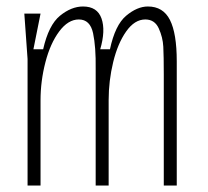

<svg xmlns="http://www.w3.org/2000/svg" viewBox="-20 -572 640 592"><path d="M105 -530 83 -420H113Q130 -495 165 -523.5Q200 -552 236 -552Q280 -552 293 -515Q306 -478 289 -420H319Q335 -495 369 -523.5Q403 -552 436 -552Q483 -552 504 -510.5Q525 -469 525 -383V0H485V-343Q485 -399 483.5 -428Q482 -457 469.5 -484.5Q457 -512 428 -512Q395 -512 369 -475Q343 -438 329 -380.5Q315 -323 315 -263V0H275V-343V-360Q276 -427 267 -469.5Q258 -512 223 -512Q190 -512 162.5 -475Q135 -438 120 -380Q105 -322 105 -263V0H65V-390L55 -530Z"/></svg>

Font: Fliege Mono Thin
Style: Regular
Weight: 100
Version: Version 0.020;Glyphs 3.3 (3306)